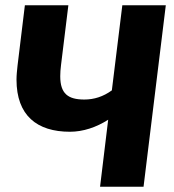

<svg xmlns="http://www.w3.org/2000/svg" viewBox="-20 -713 666 733"><path d="M528 0 613 -693H447L407 -368C374 -344 339 -333 302 -333C240 -333 210 -355 210 -422C210 -435 211 -449 213 -465L241 -693H75L47 -463C45 -444 43 -426 43 -409C43 -272 121 -210 247 -210C297 -210 348 -227 393 -256L362 0Z"/></svg>

Font: Fira Sans OT
Style: Bold Italic
Weight: 700
Italic angle: -8°
Designer: Carrois Corporate & Edenspiekermann
Foundry: Carrois Corporate GbR & Edenspiekermann AG
Version: Version 2.001